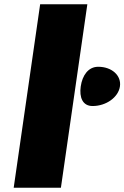

<svg xmlns="http://www.w3.org/2000/svg" viewBox="-20 -880 583 900"><path d="M440.5 -567C393.3 -567 365.8 -526 358.5 -475C351.1 -424 366.8 -383 414 -383C477.7 -383 534.9 -424 542.2 -475C549.6 -526 504.2 -567 440.5 -567ZM168.2 -860 44.2 0H265.5L389.4 -860Z"/></svg>

Font: Blink
Style: WideObl
Weight: 400
Designer: Mew Too
Foundry: Cannot Into Space Fonts
Version: Version 001.000